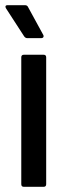

<svg xmlns="http://www.w3.org/2000/svg" viewBox="-20 -720 261 740"><path d="M62 -10V-499Q62 -509 72 -509H148Q158 -509 158 -499V-10Q158 0 148 0H72Q62 0 62 -10ZM148 -580Q148 -577 145.5 -575Q143 -573 139 -573H85Q78 -573 73 -580L3 -688Q1 -692 1 -694Q1 -700 9 -700H76Q85 -700 88 -693L147 -585Q148 -583 148 -580Z"/></svg>

Font: Amber EN Medium
Style: Regular
Weight: 500
Designer: Jeremy Tribby
Foundry: Tribby Type Co.
Version: Version 1.403 November 24, 2021